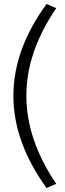

<svg xmlns="http://www.w3.org/2000/svg" viewBox="-20 -721 326 960"><path d="M212.9 -701.2 261.2 -680.2Q111.8 -460.9 111.8 -242.2Q111.8 -22.5 261.2 198.2L212.9 219.2Q46.9 -10.3 46.9 -242.2Q46.9 -473.1 212.9 -701.2Z"/></svg>

Font: LT Hoop Light
Style: Regular
Weight: 300
Designer: Daniel Lyons
Foundry: LyonsType
Version: Version 1.000